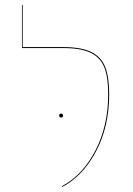

<svg xmlns="http://www.w3.org/2000/svg" viewBox="-20 -748 538 779"><path d="M232 7Q316 -38 367.5 -138Q419 -238 419 -365Q419 -434 403.5 -474Q388 -514 348.5 -533.5Q309 -553 236 -553H69V-728H72V-557H236Q310 -557 350.5 -537Q391 -517 407 -476Q423 -435 423 -365Q423 -236 370.5 -135.5Q318 -35 232 11ZM220 -279Q220 -287 228 -287Q231 -287 233.5 -285Q236 -283 236 -279Q236 -276 233.5 -273.5Q231 -271 228 -271Q224 -271 222 -273.5Q220 -276 220 -279Z"/></svg>

Font: FiraGO Four
Style: Regular
Weight: 100
Designer: bBox Type
Foundry: bBox Type GmbH
Version: Version 1.001